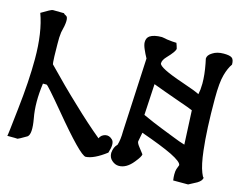

<svg xmlns="http://www.w3.org/2000/svg" viewBox="-107 -965 1415 1131"><g transform="rotate(15 600.0 -399.5)"><path d="M542 -126Q460 -193.4 367.2 -282.2Q273.4 -370.1 169.9 -477.5Q168 -480.5 166 -525.4Q164.1 -617.2 165 -639.6Q167 -662.1 168 -671.9Q192.4 -764.6 169.9 -774.4Q158.2 -779.3 155.3 -785.2Q95.7 -785.2 86.9 -786.1Q86.9 -786.1 86.9 -786.1Q77.1 -786.1 19.5 -751Q59.6 -642.6 59.6 -479.5Q59.6 -345.7 40 -172.9Q21.5 -1 19.5 -1Q79.1 -1 82 0Q82 0 82 0Q85.9 0 135.7 -29.3Q160.2 -47.9 143.6 -140.6Q126 -233.4 142.6 -352.5Q157.2 -352.5 165 -352.5Q171.9 -352.5 280.3 -222.7Q463.9 -1 497.1 -1Q546.9 -3.9 620.1 -59.6Q629.9 -89.8 629.9 -109.4Q629.9 -129.9 620.1 -139.6Q599.6 -160.2 575.2 -154.3Q550.8 -147.5 542 -126ZM1200.2 -62.5Q1200.2 -43.9 1171.9 -26.4Q1153.3 -16.6 1140.6 -9.8Q1127.9 -2.9 1122.1 0Q1108.4 0 1080.1 0Q1068.4 0 1031.2 0Q1028.3 -20.5 1028.3 -36.1Q1028.3 -57.6 1032.2 -69.3Q1034.2 -75.2 1042 -95.7Q1042 -115.2 975.6 -148.4Q911.1 -179.7 783.2 -224.6Q780.3 -206.1 772.5 -168.9Q772.5 -158.2 787.1 -139.6Q799.8 -122.1 816.4 -101.6Q816.4 -87.9 785.2 -49.8Q745.1 0 699.2 0Q675.8 0 656.2 -17.6Q636.7 -34.2 636.7 -62.5Q639.6 -99.6 660.2 -118.2Q670.9 -151.4 670.9 -203.1Q678.7 -352.5 693.4 -653.3Q679.7 -677.7 668.9 -703.1Q658.2 -727.5 658.2 -744.1Q658.2 -769.5 675.8 -782.2Q700.2 -798.8 749 -798.8Q758.8 -796.9 767.6 -795.9Q775.4 -793.9 781.2 -793Q818.4 -788.1 839.8 -788.1Q842.8 -779.3 845.7 -771.5Q847.7 -763.7 850.6 -754.9Q850.6 -738.3 805.7 -691.4Q783.2 -668 783.2 -648.4Q783.2 -622.1 936.5 -570.3Q1020.5 -542 1043 -529.3Q1044.9 -538.1 1047.9 -558.6Q1049.8 -583 1049.8 -595.7Q1049.8 -649.4 1037.1 -714.8Q1034.2 -729.5 1031.2 -743.2Q1031.2 -764.6 1058.6 -781.2Q1085 -798.8 1126 -798.8Q1161.1 -798.8 1174.8 -790Q1189.5 -781.2 1189.5 -749Q1169.9 -721.7 1157.2 -675.8Q1143.6 -628.9 1143.6 -529.3Q1143.6 -340.8 1158.2 -216.8Q1168 -131.8 1185.5 -87.9Q1195.3 -62.5 1200.2 -62.5Q1200.2 -62.5 1200.2 -62.5ZM1040 -220.7Q1038.1 -272.5 1030.3 -427.7Q1018.6 -432.6 998 -440.4Q977.5 -447.3 948.2 -458Q835 -498 778.3 -519.5Q774.4 -456.1 767.6 -329.1Q803.7 -312.5 834 -299.8Q863.3 -287.1 886.7 -278.3Q930.7 -260.7 968.8 -246.1Q1006.8 -230.5 1040 -220.7Q1040 -220.7 1040 -220.7Z"/></g></svg>

Font: Tolkien Dwarf Runes
Style: Regular
Weight: 400
Version: Regular